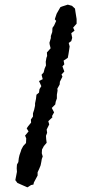

<svg xmlns="http://www.w3.org/2000/svg" viewBox="-20 -713 405 827"><path d="M55 75 46 63 53 27 52 12 53 -4 59 -15 61 -32 64 -45 70 -62 72 -69 80 -84 92 -97 93 -117 88 -129 103 -147 95 -160 101 -169 114 -185 113 -198 122 -211V-225L127 -240L131 -258V-268L135 -287L137 -305L148 -314L150 -329L158 -342L148 -364L164 -372L159 -391L168 -401L172 -417L178 -431L177 -447L180 -464L183 -472L182 -487L198 -505L194 -521L193 -529L199 -549V-558L205 -575L206 -593L213 -603L222 -623L216 -630L224 -654L240 -682L247 -685L272 -693L290 -688L303 -676L305 -662L310 -631V-611L295 -594L301 -581L287 -570L291 -550L287 -536L276 -528L280 -513L277 -493L275 -480L272 -464L254 -452L257 -436L249 -427L257 -405L245 -392L249 -383L238 -361L237 -349L227 -331L228 -323L225 -305V-289L220 -275L218 -263L203 -248L213 -229L204 -213L206 -208L188 -191L192 -177L181 -155L183 -141L178 -128L179 -113L181 -98L169 -84L161 -69L160 -53L164 -39L160 -28L158 -16L155 -1L149 14L142 29V43L126 73L124 82L114 84L98 94Z"/></svg>

Font: Winky Rough Light
Style: Regular
Weight: 300
Designer: Simon Atzbach
Foundry: typofactur
Version: Version 1.206; ttfautohint (v1.8.4.7-5d5b)